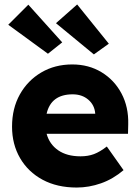

<svg xmlns="http://www.w3.org/2000/svg" viewBox="-20 -831 626 861"><path d="M324 10Q236 10 171 -25Q106 -60 70 -122Q34 -184 34 -263Q34 -345 69 -407.5Q104 -470 165 -506Q226 -542 304 -542Q378 -542 435.5 -507Q493 -472 525 -411.5Q557 -351 555 -274L554 -231H189Q202 -184 241 -157Q280 -130 341 -130Q375 -130 401.5 -140Q428 -150 459 -174L534 -68Q487 -28 433 -9Q379 10 324 10ZM306 -408Q209 -408 189 -321H407V-322Q404 -360 376 -384Q348 -408 306 -408ZM401 -587 231 -727 326 -811 468 -635ZM195 -590 17 -720 107 -810 259 -641Z"/></svg>

Font: Lexend
Style: Bold
Weight: 700
Designer: Bonnie Shaver-Troup, Thomas Jockin
Foundry: Lexend
Version: Version 1.007; ttfautohint (v1.8.3)